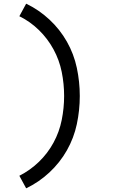

<svg xmlns="http://www.w3.org/2000/svg" viewBox="-20 -861 616 1042"><path d="M122 161Q191 128 248 75Q305 22 343 -45Q381 -112 397 -187.5Q413 -263 413 -340Q413 -417 397 -492.5Q381 -568 343 -635Q305 -702 248 -755Q191 -808 122 -841L85 -773Q144 -744 191.5 -697.5Q239 -651 270.5 -593Q302 -535 315 -470.5Q328 -406 328 -340Q328 -275 315 -210Q302 -145 270.5 -87Q239 -29 191.5 17Q144 63 85 93Z"/></svg>

Font: Iosevka Sparkle
Style: Regular
Weight: 400
Designer: Belleve Invis
Foundry: Belleve Invis
Version: Version 4.5.0; ttfautohint (v1.8.3)